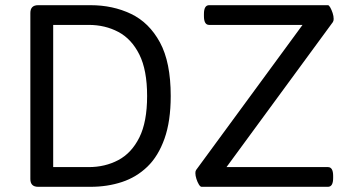

<svg xmlns="http://www.w3.org/2000/svg" viewBox="-20 -720 1351 740"><path d="M127 0Q97 0 97 -30V-670Q97 -700 127 -700H329Q415 -700 485 -666.5Q555 -633 596.5 -556.5Q638 -480 638 -350Q638 -253 614 -185.5Q590 -118 548 -77.5Q506 -37 450 -18.5Q394 0 329 0ZM185 -76H322Q385 -76 436 -103Q487 -130 517 -190Q547 -250 547 -350Q547 -450 517 -510Q487 -570 436 -597Q385 -624 322 -624H185ZM757 0Q752 0 746.5 -9Q741 -18 737 -30.5Q733 -43 733 -53Q733 -61 736 -65L1146 -624H786Q766 -624 766 -658V-666Q766 -700 786 -700H1244Q1248 -700 1253 -691Q1258 -682 1262 -670Q1266 -658 1266 -647Q1266 -640 1263 -635L853 -76H1244Q1264 -76 1264 -42V-34Q1264 0 1244 0Z"/></svg>

Font: Asap
Style: Regular
Weight: 400
Designer: Pablo Cosgaya
Foundry: Omnibus-Type
Version: Version 3.001